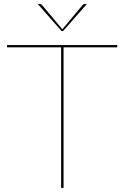

<svg xmlns="http://www.w3.org/2000/svg" viewBox="-20 -921 609 941"><path d="M554.5 -689H291.5V0H279.5V-689H14.5V-700H554.5ZM405.5 -901 289.5 -769H281.5L165.5 -901H175.5Q178 -901 180.5 -900.2Q183 -899.5 185.5 -897L283.5 -780L285.5 -777L287.5 -780L385.5 -897Q388 -899.5 390.5 -900.2Q393 -901 395.5 -901Z"/></svg>

Font: Lato 2
Style: Regular
Weight: 100
Designer: Lukasz Dziedzic with Adam Twardoch and Botio Nikoltchev
Foundry: tyPoland Lukasz Dziedzic
Version: Version 2.015; 2015-08-06; http://www.latofonts.com/